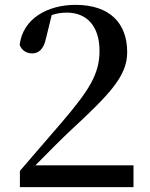

<svg xmlns="http://www.w3.org/2000/svg" viewBox="-20 -771 619 791"><path d="M62 0H530V-90H126C182 -147 237 -202 267 -230C432 -383 504 -457 504 -556C504 -674 434 -751 291 -751C177 -751 74 -695 61 -586C69 -564 89 -551 112 -551C137 -551 160 -565 170 -615L193 -709C214 -716 234 -719 255 -719C339 -719 390 -662 390 -561C390 -464 344 -396 237 -270C188 -213 125 -140 62 -67Z"/></svg>

Font: Noto Serif JP SemiBold
Style: Regular
Weight: 600
Designer: Ryoko NISHIZUKA 西塚涼子 (kana & ideographs); Frank Grießhammer (Latin, Greek & Cyrillic); Wenlong ZHANG 张文龙 (bopomofo); San
Foundry: Adobe
Version: Version 2.001;hotconv 1.1.0;makeotfexe 2.6.0